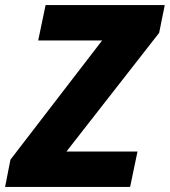

<svg xmlns="http://www.w3.org/2000/svg" viewBox="-57 -734 667 754"><path d="M-37 0 -16 -107 344 -575H93L122 -714H590L568 -605L204 -139H483L454 0Z"/></svg>

Font: Noto Sans ExtraBold
Style: Italic
Weight: 800
Italic angle: -12°
Designer: Monotype Design Team
Foundry: Monotype Imaging Inc.
Version: Version 2.013; ttfautohint (v1.8.4.7-5d5b)